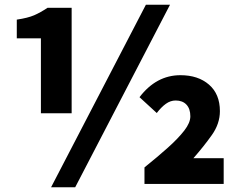

<svg xmlns="http://www.w3.org/2000/svg" viewBox="-20 -778 1013 812"><path d="M153 -299V-616H51V-695Q98 -702 124.5 -713.5Q151 -725 181 -745H283V-299ZM196 14 597 -758H699L298 14ZM591 0V-70Q647 -115 690.5 -154Q734 -193 759.5 -226Q785 -259 785 -286Q785 -318 768.5 -335.5Q752 -353 723 -353Q701 -353 681.5 -339Q662 -325 643 -300L570 -367Q641 -460 743 -460Q818 -460 864 -420Q910 -380 910 -308Q910 -255 876 -207Q842 -159 798 -109H926V0Z"/></svg>

Font: Source Han Sans TC Heavy
Style: Regular
Weight: 900
Designer: Ryoko NISHIZUKA Ë•øÂ°öÊ∂ºÂ≠ê (kana, bopomofo & ideographs); Paul D. Hunt (Latin, Greek & Cyrillic); Sandoll Communicatio
Foundry: Adobe
Version: Version 2.004;hotconv 1.0.118;makeotfexe 2.5.65603